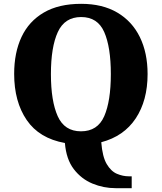

<svg xmlns="http://www.w3.org/2000/svg" viewBox="-20 -745 845 1003"><path d="M584 238Q521 238 463 214Q405 190 365.5 138.5Q326 87 319 2Q185 -22 119.5 -118Q54 -214 54 -359Q54 -470 92.5 -552Q131 -634 209 -679.5Q287 -725 404 -725Q515 -725 592.5 -679.5Q670 -634 710.5 -551.5Q751 -469 751 -358Q751 -220 689 -126.5Q627 -33 509 -2Q515 74 537.5 112Q560 150 591 163Q622 176 652 176H668V238ZM403 -59Q490 -59 524.5 -138Q559 -217 559 -358Q559 -499 524.5 -577.5Q490 -656 404 -656Q318 -656 282 -577.5Q246 -499 246 -358Q246 -217 281.5 -138Q317 -59 403 -59Z"/></svg>

Font: Noto Serif ExtraBold
Style: Regular
Weight: 800
Designer: Monotype Design Team
Foundry: Monotype Imaging Inc.
Version: Version 2.014